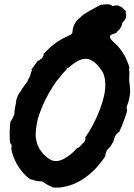

<svg xmlns="http://www.w3.org/2000/svg" viewBox="-20 -814 623 890"><path d="M557 -770 560 -767 565 -757Q557 -762 557 -770ZM469 -794H476H478Q481 -795 483.5 -794Q486 -793 489.5 -792.5Q493 -792 494 -791Q495 -790 496 -790Q497 -790 497 -789.5Q497 -789 497.5 -789Q498 -789 499 -788Q502 -785 505 -786Q507 -787 507.5 -787Q508 -787 508.5 -787.5Q509 -788 511 -788Q513 -788 513.5 -788.5Q514 -789 524 -789Q527 -789 529 -788Q531 -787 531 -787Q531 -787 532.5 -786Q534 -785 535 -785Q536 -785 539.5 -783Q543 -781 543 -781Q545 -781 551 -774.5Q557 -768 559 -764Q561 -762 562 -757Q563 -754 564 -751Q565 -748 565 -746Q565 -744 565 -744Q565 -744 565 -740Q565 -734 561 -726Q557 -718 551 -713Q548 -710 547.5 -709Q547 -708 546 -702Q544 -693 538 -684Q534 -677 527 -671Q522 -667 522 -666Q523 -665 522.5 -665Q522 -665 520 -663Q515 -660 506 -657Q497 -654 493 -651Q487 -647 492 -636Q495 -629 509 -617Q550 -580 569 -531Q577 -513 579 -505Q580 -500 579 -495.5Q578 -491 579 -486Q580 -481 579.5 -468.5Q579 -456 579 -451Q578 -444 579 -437Q582 -423 583 -397Q583 -379 582 -373.5Q581 -368 580 -364Q578 -350 576 -344Q574 -339 572.5 -334Q571 -329 569 -324L567 -318L568 -310L569 -302Q570 -302 569.5 -301Q569 -300 568 -297Q568 -292 557 -262Q544 -226 535 -208Q533 -204 532 -202L530 -201Q529 -202 526.5 -199Q524 -196 523 -195Q522 -195 520 -192Q518 -189 516 -186.5Q514 -184 512 -178.5Q510 -173 509 -170L508 -167V-165Q508 -164 506 -161Q504 -154 496.5 -142.5Q489 -131 488 -131Q487 -131 484 -127Q481 -123 478.5 -120.5Q476 -118 475 -117Q475 -116 473.5 -112.5Q472 -109 471 -106Q470 -103 470 -103Q470 -103 470 -102Q469 -100 468.5 -97Q468 -94 469 -93Q469 -93 468 -90Q460 -76 444 -57Q440 -53 437 -49Q423 -30 398 -9Q392 -4 389.5 -2Q387 0 384 2Q381 4 377.5 7Q374 10 370 12.5Q366 15 362 18Q348 27 324 38Q307 45 290 49Q275 53 258 55Q233 57 222 54Q221 54 221 53Q220 50 214 49Q212 49 212 48.5Q212 48 209 47Q200 43 194 39Q186 33 184 32Q183 31 182 31L178 28Q177 27 172 27Q152 27 130 19Q126 18 124 18Q121 18 108 8Q84 -13 67 -39Q45 -73 34 -114Q34 -116 34 -118L32 -127H33L34 -132V-133Q34 -136 34 -136L33 -141Q33 -141 33 -142Q33 -145 30 -148Q29 -149 28 -149L27 -152Q25 -165 25 -184Q24 -205 26 -224Q26 -229 26.5 -234.5Q27 -240 28 -245.5Q29 -251 29.5 -253Q30 -255 30.5 -255Q31 -255 32 -254L35 -260Q35 -262 36 -262Q37 -262 39 -268Q39 -269 40 -269Q41 -269 41 -271Q41 -272 41.5 -272.5Q42 -273 42.5 -275Q43 -277 43.5 -277Q44 -277 45 -279.5Q46 -282 47 -288Q47 -294 47 -296Q48 -299 48 -303Q48 -307 49 -310.5Q50 -314 50 -317Q50 -320 52 -327Q54 -334 54.5 -340.5Q55 -347 55 -349Q58 -361 67 -379Q68 -382 72.5 -386.5Q77 -391 80 -398Q83 -405 85 -406Q87 -407 90 -414Q92 -417 93.5 -418Q95 -419 96 -421Q97 -423 97.5 -423Q98 -423 99.5 -425.5Q101 -428 102 -429.5Q103 -431 104 -431Q107 -436 110 -443Q110 -446 114 -451Q119 -461 120 -464Q120 -465 121 -466V-469L122 -471L124 -478Q123 -477 125 -481Q128 -485 128 -489Q128 -490 126 -489H125Q125 -492 150 -525Q151 -526 152 -528L158 -535V-534Q158 -532 159 -532Q161 -532 165 -538Q168 -541 168 -540Q168 -539 170 -540Q176 -545 178 -550Q179 -551 178.5 -551.5Q178 -552 180 -554Q183 -558 183 -561Q183 -562 181 -562H180Q180 -563 204 -586Q227 -609 253 -625Q269 -635 291 -645Q303 -651 307 -653Q316 -658 316 -667Q316 -674 320 -689Q327 -710 341 -724Q351 -733 364 -744Q384 -759 432 -784Q452 -794 452 -794V-793L451 -791H453Q455 -791 458 -793L463 -794L465 -793Q467 -794 469 -794ZM385 -541Q369 -543 351 -536Q331 -528 306 -507Q300 -502 296.5 -499.5Q293 -497 293 -499Q294 -500 291 -499Q289 -499 289 -497L288 -496H290Q292 -497 292 -497Q293 -497 280 -483Q269 -472 264 -465Q261 -461 258.5 -458Q256 -455 251.5 -449Q247 -443 243 -439Q229 -421 208 -385Q199 -369 189 -349Q184 -338 184 -337.5Q184 -337 180 -330Q166 -297 157 -269Q153 -254 150 -236Q147 -220 146 -203Q144 -179 148 -166Q149 -163 150 -157Q152 -145 157 -136Q163 -123 167 -118Q174 -107 186 -95Q202 -80 215 -73Q247 -57 290 -86Q312 -100 335 -125Q338 -128 341 -129Q347 -130 354 -139Q361 -147 363 -149Q367 -151 371 -157Q376 -164 374 -165Q374 -165 375 -167Q378 -173 375 -175Q374 -175 378 -181Q433 -263 458 -353Q469 -391 468 -422Q468 -447 461 -468Q458 -478 452 -486Q430 -521 401 -536Q394 -540 385 -541Z"/></svg>

Font: TT2020 Style B
Style: Italic
Weight: 400
Italic angle: -15°
Version: Version 0.2.000